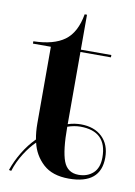

<svg xmlns="http://www.w3.org/2000/svg" viewBox="-81 -739 570 812"><g transform="rotate(10 203.5 -333.0)"><path d="M25 20Q38 -21 61 -57Q84 -93 108 -116Q120 -63 159.5 -26.5Q199 10 270 10Q407 10 407 -104Q407 -160 373 -192.5Q339 -225 281 -225Q270 -225 255.5 -223Q241 -221 226 -216V-526H357V-536H226V-686H216Q202 -606 155.5 -572Q109 -538 22 -536V-526H99V-196Q99 -161 105 -129Q75 -99 51.5 -60Q28 -21 15 18ZM308 -13Q260 -13 243 -58Q226 -103 226 -205Q255 -215 281 -215Q395 -215 395 -103Q395 -58 370.5 -35.5Q346 -13 308 -13Z"/></g></svg>

Font: Noto Serif Display Semi
Style: Regular
Weight: 600
Designer: Monotype Design Team
Foundry: Monotype Imaging Inc.
Version: Version 1.900